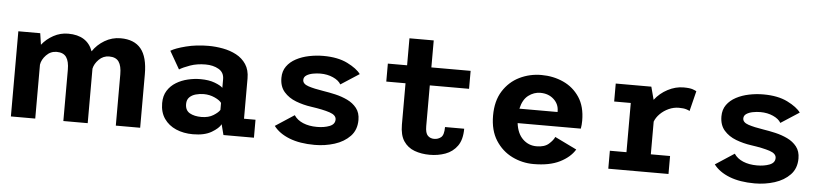

<svg xmlns="http://www.w3.org/2000/svg" viewBox="-42 -885 4818 1123"><g transform="rotate(5 2367.0 -323.0)"><path d="M41 0V-500H169.5L179.5 -433Q206.5 -467.5 246.8 -489.5Q287 -511.5 333 -511.5Q445 -511.5 478 -420.5Q504 -460 547.2 -485.8Q590.5 -511.5 641 -511.5Q721 -511.5 760.5 -463.5Q800 -415.5 800 -314V0H657V-301Q657 -350.5 640 -375Q623 -399.5 583.5 -399.5Q548.5 -399.5 523.2 -374.2Q498 -349 492 -320V0H349V-301Q349 -350.5 331.8 -375Q314.5 -399.5 275.5 -399.5Q239.5 -399.5 214 -373Q188.5 -346.5 184 -316.5V0Z M1110.5 11Q1055 11 1011 -8Q967 -27 941.2 -64Q915.5 -101 915.5 -155Q915.5 -198 934.5 -228.2Q953.5 -258.5 984.8 -277.5Q1016 -296.5 1053.2 -305.2Q1090.5 -314 1127 -314Q1176.5 -314 1211.2 -300.8Q1246 -287.5 1258.5 -274.5V-325Q1258.5 -365 1226.2 -383.5Q1194 -402 1149.5 -402Q1099.5 -402 1059.2 -387.8Q1019 -373.5 996.5 -359.5L936.5 -464Q964 -481 1025 -496.5Q1086 -512 1157 -512Q1199 -512 1242 -504Q1285 -496 1320.8 -477Q1356.5 -458 1378.5 -425Q1400.5 -392 1400.5 -342V-105.5H1468V0H1289L1273 -62Q1261 -38 1219.8 -13.5Q1178.5 11 1110.5 11ZM1151 -94Q1193 -94 1221.2 -111.8Q1249.5 -129.5 1258.5 -145V-186Q1248.5 -201 1218.2 -214.8Q1188 -228.5 1154 -228.5Q1130 -228.5 1107.2 -222.2Q1084.5 -216 1070 -201.5Q1055.5 -187 1055.5 -162Q1055.5 -124.5 1082.5 -109.2Q1109.5 -94 1151 -94Z M1825 11Q1738 11 1676.8 -13Q1615.5 -37 1583.5 -79.5L1694.5 -152Q1712.5 -124.5 1747.5 -109.8Q1782.5 -95 1829.5 -95Q1872 -95 1903.2 -107.2Q1934.5 -119.5 1934.5 -147.5Q1934.5 -173.5 1895.2 -186.5Q1856 -199.5 1786 -209.5Q1739 -216 1695.8 -232.5Q1652.5 -249 1625 -280.5Q1597.5 -312 1597.5 -363Q1597.5 -402.5 1617.8 -430.8Q1638 -459 1672 -477Q1706 -495 1747.5 -503.5Q1789 -512 1831.5 -512Q1916.5 -512 1973.2 -483.8Q2030 -455.5 2052 -424.5L1944 -354.5Q1931 -377.5 1897.5 -392.5Q1864 -407.5 1823 -407.5Q1801 -407.5 1778.8 -403.2Q1756.5 -399 1741.2 -389Q1726 -379 1726 -362Q1726 -338.5 1760 -327.2Q1794 -316 1849 -307.5Q1882 -302.5 1920 -293.8Q1958 -285 1991.5 -269Q2025 -253 2046.5 -225.8Q2068 -198.5 2068 -156.5Q2068 -98 2032.5 -61Q1997 -24 1941.5 -6.5Q1886 11 1825 11Z M2323.5 -152V-394.5H2210.5V-500H2323.5V-658.5H2466V-500H2696.5V-394.5H2466V-155.5Q2466 -114.5 2480.8 -99.8Q2495.5 -85 2518.5 -85Q2541.5 -85 2558.8 -99Q2576 -113 2576 -159.5H2688.5Q2688.5 -95 2661.8 -58Q2635 -21 2592.2 -5.5Q2549.5 10 2500.5 10Q2451.5 10 2411.2 -4.8Q2371 -19.5 2347.2 -54.8Q2323.5 -90 2323.5 -152Z M3110 11Q3043.5 11 2984 -18.2Q2924.5 -47.5 2887.2 -105.8Q2850 -164 2850 -251Q2850 -337.5 2886.8 -395.5Q2923.5 -453.5 2983.2 -482.8Q3043 -512 3111.5 -512Q3181.5 -512 3240.8 -485Q3300 -458 3336 -403.8Q3372 -349.5 3372 -266.5Q3372 -255 3371 -242.2Q3370 -229.5 3368 -219.5H2997Q3004.5 -159 3038 -126.5Q3071.5 -94 3118.5 -94Q3165.5 -94 3190.5 -116.2Q3215.5 -138.5 3223.5 -158L3352 -95.5Q3324 -49 3263.8 -19Q3203.5 11 3110 11ZM3114.5 -407.5Q3076.5 -407.5 3044.2 -383Q3012 -358.5 3000 -304.5H3224V-309.5Q3224 -351 3193 -379.2Q3162 -407.5 3114.5 -407.5Z M3548.5 0V-105.5H3646V-394.5H3548.5V-500H3757.5L3777.5 -424.5Q3808 -464.5 3853.5 -488.2Q3899 -512 3946 -512Q3982.5 -512 4000 -505.8Q4017.5 -499.5 4022 -496L3992.5 -377.5Q3988.5 -381 3972.5 -386Q3956.5 -391 3929 -391Q3898.5 -391 3869.8 -378Q3841 -365 3819.5 -343.5Q3798 -322 3789 -297.5V-105.5H3902V0Z M4408.5 11Q4321.5 11 4260.2 -13Q4199 -37 4167 -79.5L4278 -152Q4296 -124.5 4331 -109.8Q4366 -95 4413 -95Q4455.5 -95 4486.8 -107.2Q4518 -119.5 4518 -147.5Q4518 -173.5 4478.8 -186.5Q4439.5 -199.5 4369.5 -209.5Q4322.5 -216 4279.2 -232.5Q4236 -249 4208.5 -280.5Q4181 -312 4181 -363Q4181 -402.5 4201.2 -430.8Q4221.5 -459 4255.5 -477Q4289.5 -495 4331 -503.5Q4372.5 -512 4415 -512Q4500 -512 4556.8 -483.8Q4613.5 -455.5 4635.5 -424.5L4527.5 -354.5Q4514.5 -377.5 4481 -392.5Q4447.5 -407.5 4406.5 -407.5Q4384.5 -407.5 4362.2 -403.2Q4340 -399 4324.8 -389Q4309.5 -379 4309.5 -362Q4309.5 -338.5 4343.5 -327.2Q4377.5 -316 4432.5 -307.5Q4465.5 -302.5 4503.5 -293.8Q4541.5 -285 4575 -269Q4608.5 -253 4630 -225.8Q4651.5 -198.5 4651.5 -156.5Q4651.5 -98 4616 -61Q4580.5 -24 4525 -6.5Q4469.5 11 4408.5 11Z"/></g></svg>

Font: Trispace SemiBold
Style: Regular
Weight: 600
Designer: Tyler Finck
Foundry: Etcetera Type Company
Version: Version 1.210; ttfautohint (v1.8.3)